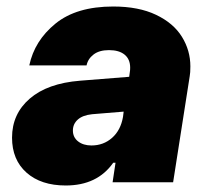

<svg xmlns="http://www.w3.org/2000/svg" viewBox="-20 -560 642 590"><path d="M565 -356Q565 -336 563 -326L512 0H326L335 -60H328Q279 10 182 10Q106 10 61.5 -29.5Q17 -69 17 -137Q17 -210 71.5 -257Q126 -304 226 -312L377 -324L379 -339Q380 -344 380 -352Q380 -378 363 -392Q346 -406 315 -406Q285 -406 267.5 -392.5Q250 -379 246 -359H70Q86 -435 150.5 -487.5Q215 -540 328 -540Q406 -540 459.5 -514.5Q513 -489 539 -447Q565 -405 565 -356ZM358 -201 360 -217 263 -209Q234 -206 219 -192.5Q204 -179 204 -159Q204 -138 220 -125.5Q236 -113 261 -113Q298 -113 324.5 -136.5Q351 -160 358 -201Z"/></svg>

Font: Be Vietnam Black
Style: Italic
Weight: 900
Italic angle: -9°
Designer: Lam Bao; Tony Le; Vietanh Nguyen
Foundry: Yellow Type Foundry
Version: Version 5.000